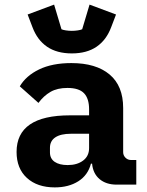

<svg xmlns="http://www.w3.org/2000/svg" viewBox="-20 -802 640 834"><path d="M487 0Q441 0 412.5 -24Q384 -48 380 -91H375Q362 -41 320 -14.5Q278 12 218 12Q142 12 97 -29Q52 -70 52 -142Q52 -301 284 -301H367V-327Q367 -374 345 -397Q323 -420 273 -420Q229 -420 199.5 -403Q170 -386 147 -355L66 -427Q93 -473 150 -500.5Q207 -528 290 -528Q397 -528 456 -478.5Q515 -429 515 -333V-141Q515 -127 525 -117Q535 -107 549 -107H572V0ZM367 -159V-221H288Q244 -221 220.5 -205.5Q197 -190 197 -160V-140Q197 -113 217.5 -99Q238 -85 274 -85Q315 -85 341 -104.5Q367 -124 367 -159ZM121 -684 100 -739 215 -782 247 -675Q253 -672 266 -670Q279 -668 292 -668Q305 -668 318 -670Q331 -672 337 -675L369 -782L484 -739L463 -684Q442 -628 399.5 -599Q357 -570 292 -570Q227 -570 184.5 -599Q142 -628 121 -684Z"/></svg>

Font: iA Writer Mono V
Style: Regular
Weight: 400
Designer: Mike Abbink, Paul van der Laan, Pieter van Rosmalen
Foundry: Bold Monday
Version: Version 2.000